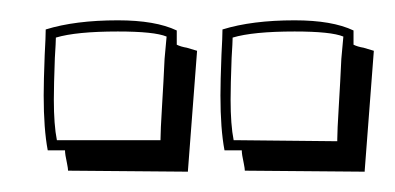

<svg xmlns="http://www.w3.org/2000/svg" viewBox="-20 -660 389 189"><path d="M165 -491 47 -492Q47 -494 46 -499Q44 -508 44 -512H27Q23 -533 23 -566Q23 -580 24 -606Q25 -624 25 -631Q54 -640 96 -640Q133 -640 154 -630V-616Q158 -614 164 -613Q171 -611 174 -610L165 -492ZM339 -491 221 -492Q221 -494 220 -499Q218 -508 218 -512H201Q197 -533 197 -566Q197 -580 198 -606Q199 -624 199 -631Q228 -640 270 -640Q307 -640 328 -630V-616Q332 -614 338 -613Q345 -611 348 -610L339 -492ZM213 -522 310 -521H312V-523Q312 -531 313.5 -555.5Q315 -580 316 -602L318 -624Q306 -629 270 -629Q229 -629 209 -623Q209 -619 208 -603Q207 -576 207 -562Q207 -537 210 -522ZM39 -522H136H138V-523Q138 -531 139.5 -555.5Q141 -580 142 -602L144 -624Q132 -629 96 -629Q55 -629 35 -623Q35 -619 34 -603Q33 -576 33 -562Q33 -537 36 -522Z"/></svg>

Font: Londrina Shadow
Style: Regular
Weight: 400
Designer: Marcelo Magalhaes
Foundry: Marcelo Magalhães
Version: Version 1.001 2011